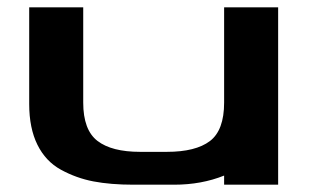

<svg xmlns="http://www.w3.org/2000/svg" viewBox="-20 -506 852 526"><path d="M208 -225Q208 -150 247 -120Q286 -90 364 -90H437Q516 -90 555 -119.5Q594 -149 594 -225V-486H742V0H594V-25Q532 0 457 0H346Q283 0 236 -9Q189 -18 147 -41Q105 -64 82.5 -109.5Q60 -155 60 -221V-486H208Z"/></svg>

Font: Aneo
Style: Bold
Weight: 700
Designer: Anastasios Pappas
Foundry: Anastasios Pappas
Version: Version 1.000